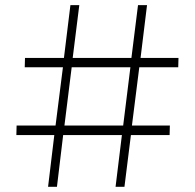

<svg xmlns="http://www.w3.org/2000/svg" viewBox="-20 -719 751 739"><path d="M43 -199.2 43.9 -235.8H193.8L222.2 -460H75.2L76.2 -496.1H226.1L251 -699.2H285.2L259.8 -496.1H485.8L511.2 -699.2H545.9L521 -496.1H667L666 -460H516.1L487.8 -235.8H633.8L632.8 -199.2H483.9L459 0H424.8L449.2 -199.2H223.1L199.2 0H165L189 -199.2ZM228 -235.8H454.1L481.9 -460H255.9Z"/></svg>

Font: Montserrat Ultra Light
Style: Regular
Weight: 200
Designer: Julieta Ulanovsky
Foundry: Julieta Ulanovsky
Version: Version 3.001;PS 003.001;hotconv 1.0.70;makeotf.lib2.5.58329